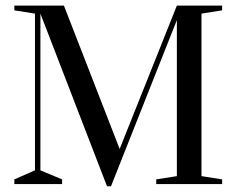

<svg xmlns="http://www.w3.org/2000/svg" viewBox="-20 -652 835 680"><path d="M103.8 -48.7V-603.8L30.8 -615.4V-632.1H206.4L403.8 -124.4L606.4 -632.1H766.7V-615.4L693.6 -603.8V-28.2L766.7 -16.7V0H533.3V-16.7L606.4 -28.2V-580.8L373.1 7.7H359L123.1 -603.8V-48.7L200 -16.7V0H30.8V-16.7Z"/></svg>

Font: Suranna
Style: Regular
Weight: 400
Version: Version 1.0.5; ttfautohint (v1.2.42-39fb)